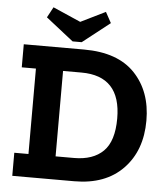

<svg xmlns="http://www.w3.org/2000/svg" viewBox="-57 -894 812 945"><g transform="rotate(5 349.0 -422.0)"><path d="M457 -791 322 -685H277L141 -792L169 -844L306 -784L428 -844ZM673 -328Q673 -180 586 -90Q499 0 345 0H39V-114H109V-536H39V-650H337Q504 -650 588.5 -561Q673 -472 673 -328ZM529 -326Q529 -536 334 -536H243V-114H334Q428 -114 478.5 -164Q529 -214 529 -326Z"/></g></svg>

Font: Zilla Slab Bold
Style: Bold
Weight: 700
Designer: Typotheque.com
Foundry: Typotheque type foundry
Version: Version 1.1; 2017; ttfautohint (v1.6)